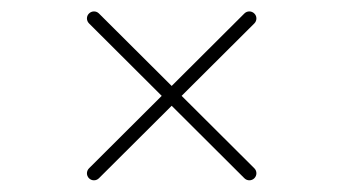

<svg xmlns="http://www.w3.org/2000/svg" viewBox="-20 -428 586 328"><path d="M397.5 -405C397.5 -405 397.5 -405 397.5 -405C309 -316.8 220.5 -228.7 132.1 -140.5C127.4 -135.8 127.3 -128.2 132 -123.5C136.7 -118.8 144.3 -118.8 149 -123.5C149 -123.5 149 -123.5 149 -123.5C237.5 -211.7 326 -299.8 414.5 -388C419.2 -392.7 419.2 -400.3 414.5 -404.9C409.8 -409.6 402.2 -409.7 397.5 -405ZM132.1 -388C132.1 -388 132.1 -388 132.1 -388C220.5 -299.8 309 -211.7 397.5 -123.5C402.2 -118.8 409.8 -118.8 414.5 -123.5C419.2 -128.2 419.2 -135.8 414.5 -140.5C326 -228.7 237.5 -316.8 149 -405C144.3 -409.7 136.7 -409.6 132 -404.9C127.3 -400.3 127.4 -392.7 132.1 -388Z"/></svg>

Font: FRB American Cursive Guidelines Arrows Light
Style: Italic
Weight: 300
Italic angle: -25°
Version: Version 2.0;Modular Font Editor K font №1